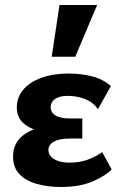

<svg xmlns="http://www.w3.org/2000/svg" viewBox="-20 -731 478 765"><path d="M222 14Q171 14 127.5 2Q84 -10 58 -36.5Q32 -63 32 -107Q32 -169 86 -201.5Q140 -234 226 -234V-198Q179 -198 138.5 -208Q98 -218 72.5 -241Q47 -264 47 -303Q47 -343 72.5 -373.5Q98 -404 145 -421Q192 -438 253 -438Q302 -438 346 -427Q390 -416 422 -388L370 -296Q352 -323 319.5 -336Q287 -349 251 -349Q228 -349 213 -343.5Q198 -338 190 -328Q182 -318 182 -304Q182 -283 201 -271Q220 -259 259 -259H308V-179H259Q216 -179 194.5 -166.5Q173 -154 173 -133Q173 -119 183 -107.5Q193 -96 212 -89.5Q231 -83 258 -83Q295 -83 327 -94Q359 -105 387 -125L425 -56Q401 -31 350 -8.5Q299 14 222 14ZM186 -505 217 -711H367L280 -505Z"/></svg>

Font: Ysabeau Infant ExtraBold
Style: Regular
Weight: 800
Designer: Christian Thalmann (Catharsis Fonts)
Version: Version 2.001;gftools[0.9.30]; featfreeze: ss01,ss02,lnum